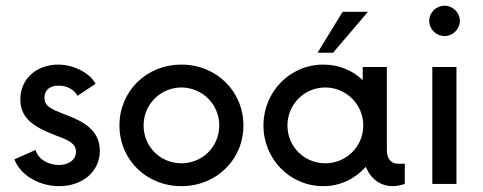

<svg xmlns="http://www.w3.org/2000/svg" viewBox="-20 -636 1669 664"><path d="M184.6 7.8C263.2 7.8 325.2 -40.5 325.2 -114.3C325.2 -187.5 266.1 -217.3 203.1 -240.7C157.7 -258.3 133.8 -268.1 133.8 -297.9C133.8 -325.2 152.8 -339.8 183.1 -339.8C212.9 -339.8 237.8 -324.7 248 -304.7L310.5 -346.2C292 -381.8 237.3 -412.6 181.2 -412.6C109.9 -412.6 50.3 -366.7 50.3 -292C50.3 -222.7 104.5 -194.3 171.9 -168C219.2 -150.4 242.7 -139.6 242.7 -111.3C242.7 -82 215.8 -65.4 184.1 -65.4C148.4 -65.4 111.8 -84.5 103 -117.2L29.8 -85C50.3 -30.3 114.7 7.8 184.6 7.8Z M607.4 7.8C729 7.8 821.8 -84.5 821.8 -202.1C821.8 -319.8 729 -412.6 607.4 -412.6C485.4 -412.6 393.1 -319.8 393.1 -202.1C393.1 -84.5 485.4 7.8 607.4 7.8ZM607.4 -71.3C534.2 -71.3 476.6 -128.9 476.6 -202.1C476.6 -274.9 534.2 -333 607.4 -333.5C680.2 -333 738.3 -274.9 738.3 -202.1C738.3 -128.9 680.2 -71.3 607.4 -71.3Z M1252.4 -595.2H1165L1078.1 -453.6H1131.8ZM1356.9 -69.8C1336.9 -69.8 1317.9 -81.1 1317.9 -117.7V-404.3H1234.4V-358.9C1199.2 -392.6 1151.9 -412.6 1098.1 -412.6C982.9 -412.6 891.1 -318.8 891.1 -202.1C891.1 -85.4 982.9 7.8 1098.1 7.8C1157.2 7.8 1209 -18.6 1245.1 -59.1C1261.2 -18.6 1294.9 7.8 1337.9 7.8C1350.6 7.8 1364.7 5.4 1379.9 0V-69.8ZM1105 -71.3C1032.2 -71.3 974.1 -128.9 974.1 -202.1C974.1 -274.9 1032.2 -333.5 1105 -333.5C1177.2 -333.5 1236.3 -274.9 1236.3 -202.1C1236.3 -128.9 1177.2 -71.3 1105 -71.3Z M1517.1 -511.2C1545.9 -511.2 1570.3 -535.2 1570.3 -563.5C1570.3 -593.3 1545.9 -616.2 1517.1 -616.2C1488.8 -616.2 1464.4 -593.3 1464.4 -563.5C1464.4 -535.2 1488.8 -511.2 1517.1 -511.2ZM1475.1 0H1558.6V-404.3H1475.1Z"/></svg>

Font: Now Medium
Style: Regular
Weight: 500
Designer: Alfredo Marco Pradil
Foundry: Alfredo Marco Pradil
Version: Version 1.200;hotconv 1.0.109;makeotfexe 2.5.65596